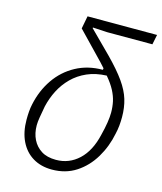

<svg xmlns="http://www.w3.org/2000/svg" viewBox="-112 -823 776 918"><g transform="rotate(15 275.5 -364.0)"><path d="M541 -691H318L246 -695L245 -692L353 -584Q407 -529 437 -486.5Q467 -444 479 -404Q491 -364 491 -317Q491 -296 489 -275Q487 -254 482 -233Q469 -167 435.5 -111Q402 -55 350.5 -21.5Q299 12 231 12Q177 12 137 -12Q97 -36 75 -81Q53 -126 53 -188Q53 -208 54.5 -227.5Q56 -247 60 -265Q75 -336 113.5 -392Q152 -448 211 -480Q270 -512 344 -512L348 -542L362 -499Q353 -511 343.5 -521.5Q334 -532 323 -544L195 -677L207 -740H551ZM435 -324Q435 -353 429.5 -378.5Q424 -404 410 -431Q396 -458 369 -490Q315 -488 273 -469.5Q231 -451 200.5 -420.5Q170 -390 150.5 -352Q131 -314 121 -271Q115 -238 111 -214.5Q107 -191 107 -174Q107 -135 122 -104.5Q137 -74 165.5 -56Q194 -38 238 -38Q303 -38 350.5 -82.5Q398 -127 417 -210Q426 -245 430.5 -274Q435 -303 435 -324Z"/></g></svg>

Font: IBM Plex Sans Light
Style: Italic
Weight: 300
Italic angle: -11.31°
Designer: Mike Abbink, Paul van der Laan, Pieter van Rosmalen
Foundry: Bold Monday
Version: Version 3.201